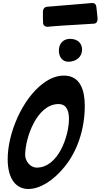

<svg xmlns="http://www.w3.org/2000/svg" viewBox="-20 -1251 668 1275"><path d="M326 -1076C347 -1077 369 -1079 393 -1081C422 -1083 455 -1085 494 -1087L606 -1094C621 -1096 628 -1108 628 -1126C626 -1152 623 -1178 620 -1204C618 -1224 607 -1231 592 -1231L292 -1206C276 -1205 265 -1191 265 -1172V-1130C265 -1120 265 -1111 266 -1101V-1099C267 -1081 281 -1073 296 -1073ZM434 -841C482 -841 525 -870 525 -922C525 -959 500 -993 445 -993C401 -993 371 -963 371 -915C371 -876 392 -841 434 -841ZM168 4C244 4 333 -49 411 -146C489 -243 543 -385 543 -549C543 -646 516 -749 405 -749C359 -749 312 -732 266 -697C127 -593 31 -366 31 -194C31 -61 88 4 168 4ZM224 -138C179 -138 147 -184 147 -221C147 -334 224 -560 369 -560C430 -560 438 -499 438 -461C438 -350 368 -138 224 -138Z"/></svg>

Font: Bangerz
Style: Regular
Weight: 400
Designer: vernon adams
Foundry: Vernon Adams
Version: Version 2.10;December 28, 2023;FontCreator 13.0.0.2683 64-bi